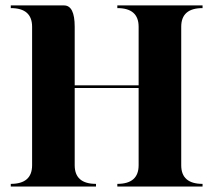

<svg xmlns="http://www.w3.org/2000/svg" viewBox="-20 -684 782 704"><path d="M488.3 -78.1V-361.3H253.9V-78.1Q253.9 -9.8 332 -9.8V0H19.5V-9.8Q97.7 -9.8 97.7 -78.1V-585.9Q97.7 -654.3 19.5 -654.3V-664.1H214.8Q253.9 -664.1 253.9 -585.9V-371.1H488.3V-585.9Q488.3 -654.3 410.2 -654.3V-664.1H722.7V-654.3Q644.5 -654.3 644.5 -585.9V-78.1Q644.5 -9.8 722.7 -9.8V0H410.2V-9.8Q488.3 -9.8 488.3 -78.1Z"/></svg>

Font: spinwerad
Style: Bold
Weight: 700
Width: 7
Version: Version 0.3